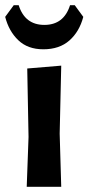

<svg xmlns="http://www.w3.org/2000/svg" viewBox="-40 -720 341 740"><path d="M248 -700 281 -655Q266 -598 227.5 -564Q189 -530 127 -530Q67 -530 30.5 -565Q-6 -600 -20 -655L13 -700H32Q56 -624 131 -624Q206 -624 230 -700ZM63 0 70 -192 65 -456 196 -467 190 -205 196 0Z"/></svg>

Font: Alegreya Sans
Style: Bold
Weight: 700
Designer: Juan Pablo del Peral
Foundry: Huerta Tipografica
Version: Version 2.007